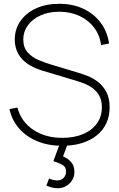

<svg xmlns="http://www.w3.org/2000/svg" viewBox="-20 -755 629 1014"><path d="M285 239Q268.5 239 253.5 235Q238.5 231 225 225L239 188Q264 198 282 198Q304.5 198 316.8 183.5Q329 169 329 151Q329 125.5 308 114.8Q287 104 262 96L300 -7H342L313 71Q338.5 81.5 355.8 101Q373 120.5 373 153Q373 189 347 214Q321 239 285 239ZM309 15Q236 15 177.8 -8.8Q119.5 -32.5 81.2 -76Q43 -119.5 30 -179L72 -187Q91.5 -113 155 -70Q218.5 -27 309 -27Q372 -27 419 -47Q466 -67 492 -103.2Q518 -139.5 518 -188Q518 -224.5 504.5 -249Q491 -273.5 470.2 -288.8Q449.5 -304 427 -313Q404.5 -322 387 -327L207 -381Q168 -392.5 139.8 -409Q111.5 -425.5 93.5 -446.5Q75.5 -467.5 66.8 -492.5Q58 -517.5 58 -546Q58 -601 87.8 -643.8Q117.5 -686.5 170.5 -710.8Q223.5 -735 293 -735Q363.5 -735 419.5 -709Q475.5 -683 511.2 -635.8Q547 -588.5 556 -525L514 -517Q507 -569.5 477 -609.2Q447 -649 399.5 -671Q352 -693 293 -693Q236.5 -693 193.8 -673.5Q151 -654 127 -621Q103 -588 103 -547Q103 -504 126.2 -478.2Q149.5 -452.5 183 -438.2Q216.5 -424 247 -415L396 -370Q415 -364.5 442.5 -353.8Q470 -343 496.8 -323Q523.5 -303 541.2 -270.2Q559 -237.5 559 -188Q559 -141.5 541.5 -104Q524 -66.5 491 -40Q458 -13.5 412 0.8Q366 15 309 15Z"/></svg>

Font: Manrope ExtraLight
Style: Regular
Weight: 200
Designer: Mikhail Sharanda
Foundry: Mikhail Sharanda
Version: Version 4.505